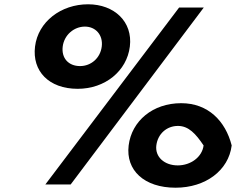

<svg xmlns="http://www.w3.org/2000/svg" viewBox="-20 -860 1142 895"><path d="M143.3 -643C129.3 -529 207.2 -446 342.2 -446C470.2 -446 571.3 -529 585.3 -643C599.6 -759 512.5 -840 390.5 -840C264.5 -840 157.6 -759 143.3 -643ZM930 -825H815L191.3 0H309.3ZM272.3 -643C279 -697 324.8 -736 375.8 -736C425.8 -736 461 -697 454.3 -643C447.7 -589 404.2 -552 353.2 -552C299.2 -552 265.7 -589 272.3 -643ZM579.7 -182C565.5 -66 652.5 15 798.3 15C938.8 15 1045.7 -66 1060 -182C1030.9 -296 950.1 -379 824.6 -379C691.9 -379 593.7 -296 579.7 -182ZM708.7 -182C715.4 -236 757 -273 809.6 -273C859.3 -273 892.8 -236 929 -182C922.3 -128 869.1 -89 808.6 -89C746.9 -89 702.1 -128 708.7 -182Z"/></svg>

Font: Hussar
Style: BdSuprExtOblOne
Weight: 700
Foundry: Cannot Into Space Fonts
Version: Version 2.00